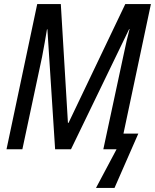

<svg xmlns="http://www.w3.org/2000/svg" viewBox="-20 -734 762 944"><path d="M452 190H543L660 -77H587L722 -714H596L317 -130H314L279 -714H163L12 0H90L187 -455C196 -499 204 -550 211 -590H213L251 0H329L615 -591H617C608 -558 598 -514 588 -466L488 0H553Z"/></svg>

Font: Noto Sans Condensed
Style: Italic
Weight: 400
Width: 3
Italic angle: -12°
Designer: Monotype Design Team
Foundry: Monotype Imaging Inc.
Version: Version 2.013